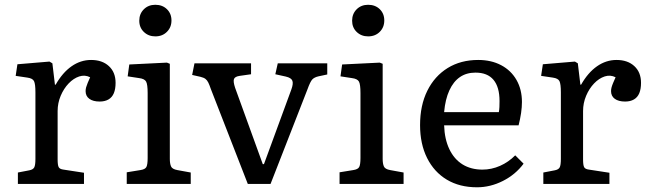

<svg xmlns="http://www.w3.org/2000/svg" viewBox="-20 -773 2721 807"><path d="M55.2 0V-47.9L103 -57.1Q119.1 -60.1 124 -69.6Q128.9 -79.1 128.9 -105V-384.8Q128.9 -419.9 123 -431.9Q117.2 -443.8 95.2 -446.8L45.9 -454.1L53.2 -502.9L188 -514.2L200.2 -506.8L210.9 -417H213.9Q242.7 -467.8 280.8 -494.4Q318.8 -521 362.8 -521Q409.7 -521 437.7 -495.1Q465.8 -469.2 465.8 -424.8Q465.8 -398.9 458.5 -381.3Q451.2 -363.8 436 -355Q420.9 -346.2 398.9 -346.2Q371.1 -346.2 355.5 -357.7Q339.8 -369.1 339.8 -390.1Q339.8 -397.9 342 -406Q344.2 -414.1 348.6 -424.6Q353 -435.1 358.9 -448.2Q336.9 -459.5 313 -451.7Q289.1 -443.8 268.6 -422.4Q248 -400.9 235.1 -370.4Q222.2 -339.8 222.2 -306.2V-103Q222.2 -79.1 226.6 -70.6Q231 -62 247.1 -60.1L333 -46.9V0Z M512.7 0V-48.8L569.8 -58.1Q589.8 -61 595.2 -71Q600.6 -81.1 600.6 -108.9V-381.8Q600.6 -418 594.2 -429.9Q587.9 -441.9 564.5 -444.8L516.6 -452.1L523.4 -502L681.6 -509.8L693.8 -504.9V-105Q693.8 -85.9 698.7 -74Q703.6 -62 725.6 -58.1L781.7 -47.9V0ZM632.8 -620.1Q604 -620.1 584.7 -638.7Q565.4 -657.2 565.4 -686Q565.4 -714.8 584.5 -733.9Q603.5 -752.9 632.8 -752.9Q662.6 -752.9 681.6 -734.4Q700.7 -715.8 700.7 -687Q700.7 -658.2 681.6 -639.2Q662.6 -620.1 632.8 -620.1Z M1021.5 0 866.2 -398.9Q860.4 -416 855.5 -426Q850.6 -436 843.5 -441.4Q836.4 -446.8 822.3 -450.2L787.6 -458L797.4 -506.8H1035.2V-460.9L987.3 -454.1Q967.3 -451.2 963.4 -440.7Q959.5 -430.2 968.3 -403.8L1084.5 -83H1089.4L1204.6 -397Q1213.4 -420.9 1209 -433.3Q1204.6 -445.8 1181.2 -451.2L1137.2 -460.9L1147.5 -506.8H1355.5V-460L1318.4 -452.1Q1301.3 -448.2 1292.7 -439.2Q1284.2 -430.2 1272.5 -397.9L1117.2 0Z M1407.2 0V-48.8L1464.4 -58.1Q1484.4 -61 1489.7 -71Q1495.1 -81.1 1495.1 -108.9V-381.8Q1495.1 -418 1488.8 -429.9Q1482.4 -441.9 1459 -444.8L1411.1 -452.1L1418 -502L1576.2 -509.8L1588.4 -504.9V-105Q1588.4 -85.9 1593.3 -74Q1598.1 -62 1620.1 -58.1L1676.3 -47.9V0ZM1527.3 -620.1Q1498.5 -620.1 1479.2 -638.7Q1460 -657.2 1460 -686Q1460 -714.8 1479 -733.9Q1498 -752.9 1527.3 -752.9Q1557.1 -752.9 1576.2 -734.4Q1595.2 -715.8 1595.2 -687Q1595.2 -658.2 1576.2 -639.2Q1557.1 -620.1 1527.3 -620.1Z M1984.9 14.2Q1911.6 14.2 1858.2 -17.8Q1804.7 -49.8 1775.1 -108.9Q1745.6 -168 1745.6 -247.1Q1745.6 -330.1 1776.1 -391.6Q1806.6 -453.1 1861.6 -487.1Q1916.5 -521 1989.7 -521Q2044.9 -521 2086.4 -499Q2127.9 -477.1 2150.9 -437Q2173.8 -397 2173.8 -344.2Q2173.8 -323.2 2170.2 -298.1Q2166.5 -272.9 2159.7 -246.1H1846.7Q1848.6 -188 1868.7 -146Q1888.7 -104 1924.1 -82Q1959.5 -60.1 2007.8 -60.1Q2045.9 -60.1 2081.8 -75.9Q2117.7 -91.8 2145.5 -120.1L2180.7 -85Q2146.5 -39.1 2093.8 -12.5Q2041 14.2 1984.9 14.2ZM1846.7 -301.8H2076.7Q2078.6 -311.5 2079.1 -323.2Q2079.6 -335 2079.6 -348.1Q2079.6 -407.2 2054.2 -437.5Q2028.8 -467.8 1978.5 -467.8Q1940.4 -467.8 1913.1 -449Q1885.7 -430.2 1868.7 -393.1Q1851.6 -356 1846.7 -301.8Z M2263.7 0V-47.9L2311.5 -57.1Q2327.6 -60.1 2332.5 -69.6Q2337.4 -79.1 2337.4 -105V-384.8Q2337.4 -419.9 2331.5 -431.9Q2325.7 -443.8 2303.7 -446.8L2254.4 -454.1L2261.7 -502.9L2396.5 -514.2L2408.7 -506.8L2419.4 -417H2422.4Q2451.2 -467.8 2489.3 -494.4Q2527.3 -521 2571.3 -521Q2618.2 -521 2646.2 -495.1Q2674.3 -469.2 2674.3 -424.8Q2674.3 -398.9 2667 -381.3Q2659.7 -363.8 2644.5 -355Q2629.4 -346.2 2607.4 -346.2Q2579.6 -346.2 2564 -357.7Q2548.3 -369.1 2548.3 -390.1Q2548.3 -397.9 2550.5 -406Q2552.7 -414.1 2557.1 -424.6Q2561.5 -435.1 2567.4 -448.2Q2545.4 -459.5 2521.5 -451.7Q2497.6 -443.8 2477.1 -422.4Q2456.5 -400.9 2443.6 -370.4Q2430.7 -339.8 2430.7 -306.2V-103Q2430.7 -79.1 2435.1 -70.6Q2439.5 -62 2455.6 -60.1L2541.5 -46.9V0Z"/></svg>

Font: Literata
Style: Regular
Weight: 400
Designer: Latin by Veronika Burian and Jose Scaglione. Greek by Irene Vlachou. Cyrillic by Vera Evstafieva.
Foundry: TypeTogether
Version: Version 3.002